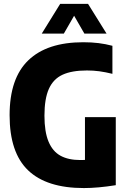

<svg xmlns="http://www.w3.org/2000/svg" viewBox="-20 -970 668 1000"><path d="M583 -360V-5.5Q489.5 9.5 417 9.5Q223 9.5 126.5 -82.8Q30 -175 30 -370Q30 -562.5 127.8 -656.2Q225.5 -750 413.5 -750Q457 -750 493.2 -745.5Q529.5 -741 565.5 -731.5V-585.5Q529 -594.5 497.5 -598.8Q466 -603 433 -603Q354 -603 305.8 -580.8Q257.5 -558.5 234.5 -507Q211.5 -455.5 211.5 -367.5Q211.5 -283.5 232.8 -232.5Q254 -181.5 295 -159Q336 -136.5 398 -136.5Q414.5 -136.5 422.5 -137V-360ZM535 -795H419.5L366 -888L312.5 -795H197.5L293.5 -950H438.5Z"/></svg>

Font: Encode Sans Condensed ExtraBold
Style: Regular
Weight: 800
Width: 3
Designer: Multiple Designers
Foundry: Impallari Type
Version: Version 2.000